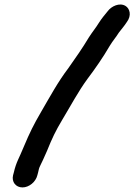

<svg xmlns="http://www.w3.org/2000/svg" viewBox="-20 -709 586 838"><path d="M143 56 146 45C150 29 149 27 157 11C163 0 172 -21 185 -50C208 -107 222 -136 251 -185C289 -248 321 -309 362 -365C396 -410 430 -459 459 -509C473 -532 486 -546 499 -567C511 -583 523 -596 533 -612C556 -642 546 -672 528 -683C502 -699 466 -682 450 -660C437 -644 424 -629 412 -610C398 -587 384 -571 368 -546C340 -499 309 -455 278 -411C233 -352 198 -287 159 -220C127 -165 110 -131 84 -69C63 -17 51 -3 40 45L37 56C30 85 49 109 78 109C107 109 136 85 143 56Z"/></svg>

Font: Electronic
Style: HvIt
Weight: 900
Version: Version 1.011